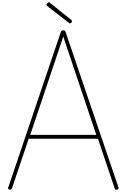

<svg xmlns="http://www.w3.org/2000/svg" viewBox="-20 -1693 1140 1727"><path d="M64 12Q54 8 52.5 3.5Q51 -1 55 -9L527 -1405Q529 -1413 534 -1416.5Q539 -1420 549 -1420Q559 -1420 563.5 -1416.5Q568 -1413 570 -1405L1045 -9Q1048 -1 1046 3.5Q1044 8 1035 12Q1025 16 1019.5 13Q1014 10 1010 -3L861 -445H238L89 -3Q85 8 79.5 12Q74 16 64 12ZM252 -480H846L549 -1364ZM609 -1482Q606 -1482 604 -1484Q602 -1486 598 -1489L403 -1640Q400 -1643 399.5 -1645Q399 -1647 399 -1650Q399 -1655 402.5 -1660Q406 -1665 410.5 -1669Q415 -1673 420 -1673Q424 -1673 427 -1670.5Q430 -1668 433 -1665L624 -1511Q627 -1508 627.5 -1505.5Q628 -1503 628 -1501Q628 -1495 620.5 -1488.5Q613 -1482 609 -1482Z"/></svg>

Font: Playwrite BE WAL Thin
Style: Regular
Weight: 250
Version: Version 1.002